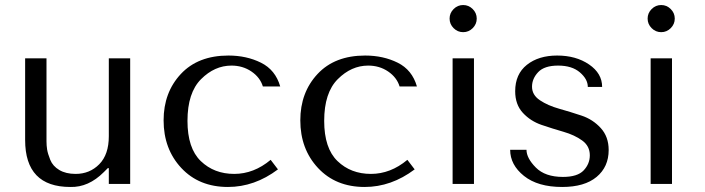

<svg xmlns="http://www.w3.org/2000/svg" viewBox="-20 -732 2805 764"><path d="M80 -500H165V-170Q165 -153 167.5 -137Q170 -121 180 -96Q190 -71 216 -55.5Q242 -40 281 -40Q337 -40 375 -78.5Q413 -117 413 -190V-500H498V0H413V-63H409L393 -47Q332 14 260 12Q80 12 80 -175Z M912 -40Q990 -40 1057 -96L1086 -58Q993 12 887 12Q772 12 701.5 -63.5Q631 -139 631 -253Q631 -364 699.5 -437.5Q768 -511 889 -511Q961 -511 1018.5 -482.5Q1076 -454 1095 -388H1026Q1015 -424 980.5 -447.5Q946 -471 901 -471Q834 -471 780 -417Q726 -363 726 -251Q726 -142 779 -91Q832 -40 912 -40Z M1456 -40Q1534 -40 1601 -96L1630 -58Q1537 12 1431 12Q1316 12 1245.5 -63.5Q1175 -139 1175 -253Q1175 -364 1243.5 -437.5Q1312 -511 1433 -511Q1505 -511 1562.5 -482.5Q1620 -454 1639 -388H1570Q1559 -424 1524.5 -447.5Q1490 -471 1445 -471Q1378 -471 1324 -417Q1270 -363 1270 -251Q1270 -142 1323 -91Q1376 -40 1456 -40Z M1781 -500H1866V0H1781ZM1785 -620Q1769 -636 1769 -658Q1769 -680 1785 -696Q1801 -712 1823 -712Q1845 -712 1861 -696Q1877 -680 1877 -658Q1877 -636 1861 -620Q1845 -604 1823 -604Q1801 -604 1785 -620Z M2376 -386H2319Q2319 -417 2287.5 -444Q2256 -471 2201 -471Q2146 -471 2121.5 -445Q2097 -419 2097 -387Q2097 -354 2128.5 -333Q2160 -312 2204.5 -299.5Q2249 -287 2294 -272Q2339 -257 2370.5 -222.5Q2402 -188 2402 -135Q2402 -68 2354 -28Q2306 12 2217 12Q2120 12 2065 -32Q2010 -76 2010 -136H2075Q2075 -103 2112 -65.5Q2149 -28 2220 -28Q2278 -28 2302.5 -54Q2327 -80 2327 -114Q2327 -151 2296.5 -173Q2266 -195 2222.5 -207.5Q2179 -220 2135 -235Q2091 -250 2060.5 -283Q2030 -316 2030 -369Q2030 -437 2076.5 -474Q2123 -511 2197 -511Q2272 -511 2324 -475.5Q2376 -440 2376 -386Z M2569 -500H2654V0H2569ZM2573 -620Q2557 -636 2557 -658Q2557 -680 2573 -696Q2589 -712 2611 -712Q2633 -712 2649 -696Q2665 -680 2665 -658Q2665 -636 2649 -620Q2633 -604 2611 -604Q2589 -604 2573 -620Z"/></svg>

Font: Tenor Sans
Style: Regular
Weight: 400
Designer: Denis Masharov
Foundry: Denis Masharov
Version: Version 1.1